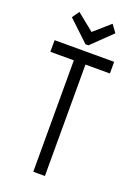

<svg xmlns="http://www.w3.org/2000/svg" viewBox="-151 -854 651 915"><g transform="rotate(20 175.0 -396.0)"><path d="M141 0V-565H22V-624H324V-565H200V0ZM255 -792 283 -754 182 -656H167L62 -755L87 -791L174 -721Z"/></g></svg>

Font: Inconsolata ExtraCondensed
Style: Regular
Weight: 400
Width: 2
Monospace: yes
Designer: Raph Levien, Cyreal, Brenton Simpson
Foundry: Raph Levien, Cyreal, Google
Version: Version 3.000; ttfautohint (v1.8.2.53-6de2)